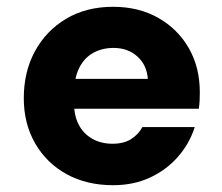

<svg xmlns="http://www.w3.org/2000/svg" viewBox="-20 -533 652 565"><path d="M313 12Q235 12 176 -20.5Q117 -53 83.5 -111Q50 -169 50 -244Q50 -322 83 -382.5Q116 -443 175 -478Q234 -513 313 -513Q388 -513 445.5 -480.5Q503 -448 535.5 -391.5Q568 -335 568 -261Q568 -251 567.5 -238.5Q567 -226 565 -213H156V-301H415Q412 -342 384 -367Q356 -392 314 -392Q281 -392 254.5 -377.5Q228 -363 213 -333Q198 -303 198 -257V-228Q198 -193 211.5 -166.5Q225 -140 251 -125Q277 -110 311 -110Q344 -110 365.5 -123.5Q387 -137 399 -159H553Q538 -111 504 -72Q470 -33 421.5 -10.5Q373 12 313 12Z"/></svg>

Font: DM Sans 18pt Black
Style: Regular
Weight: 900
Designer: Colophon Foundry, Jonny Pinhorn
Foundry: Colophon Foundry
Version: Version 4.004;gftools[0.9.30]